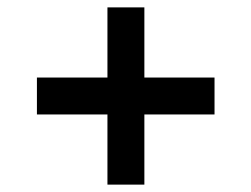

<svg xmlns="http://www.w3.org/2000/svg" viewBox="-20 -550 681 520"><path d="M271 -50V-240H80V-340H271V-530H371V-340H561V-240H371V-50Z"/></svg>

Font: Goldman
Style: Regular
Weight: 400
Designer: Jaikishan Patel
Version: Version 1.000; ttfautohint (v1.8.3)